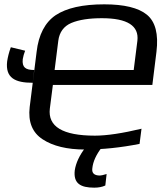

<svg xmlns="http://www.w3.org/2000/svg" viewBox="-20 -680 745 886"><path d="M683 -288 702 -441C712 -523 697 -580 658 -612C619 -644 553 -660 461 -660C361 -660 287 -643 237 -610C188 -577 158 -520 149 -441L117 -186C109 -118 129 -68 177 -37C224 -6 290 10 372 10C454 10 538 1 624 -16L633 -86C545 -65 473 -54 418 -54C269 -54 200 -96 210 -179L224 -288ZM597 -357H232L249 -492C254 -531 274 -559 309 -574C345 -589 392 -596 450 -596C568 -596 622 -561 614 -492ZM85 -407C87 -420 91 -433 96 -446L30 -462C21 -438 16 -416 13 -397C4 -320 50 -298 131 -298L138 -357C98 -357 81 -369 85 -407ZM415 186C434 186 451 183 466 176L472 123C456 128 446 130 441 130C415 130 403 119 406 97C409 66 424 33 450 0H375C346 37 330 73 325 106C318 167 352 186 415 186Z"/></svg>

Font: Gamestation Display
Style: Italic
Weight: 400
Designer: Jonas Hecksher
Foundry: Jonas Hecksher, Playtypeª, e-types AS
Version: Version 1.003